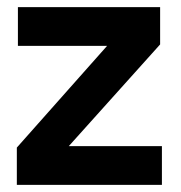

<svg xmlns="http://www.w3.org/2000/svg" viewBox="-20 -516 505 536"><path d="M27 0V-104L279 -388H30V-496H427V-392L172 -108H432V0Z"/></svg>

Font: Host Grotesk Light
Style: Bold
Weight: 700
Version: Version 1.003